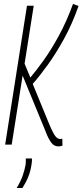

<svg xmlns="http://www.w3.org/2000/svg" viewBox="-20 -729 416 968"><path d="M6 0 116 -700H150L104 -408L133 -338Q162 -372 200 -425Q238 -478 277 -549.5Q316 -621 348 -709L376 -699Q345 -610 303.5 -534.5Q262 -459 220 -401Q178 -343 145 -306L227 -106Q248 -56 259.5 -42Q271 -28 284 -28Q287 -28 289.5 -29Q292 -30 294 -30L295 5Q286 9 275 9Q262 9 251.5 2.5Q241 -4 229.5 -23.5Q218 -43 203 -83L94 -348L39 0ZM110 70H141Q142 83 139 100Q134 134 122.5 162.5Q111 191 93 219H64Q84 186 94 157.5Q104 129 109 102Q111 85 110 70Z"/></svg>

Font: Georama Condensed ExtraLight
Style: Italic
Weight: 200
Width: 3
Italic angle: -9°
Designer: Jean-Baptiste Levee
Foundry: Production Type
Version: Version 1.000